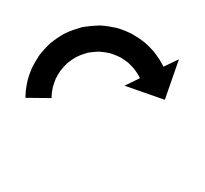

<svg xmlns="http://www.w3.org/2000/svg" viewBox="-28 -342 157 147"><g transform="rotate(90 50.5 -268.5)"><path d="M50.5 -209.5C50.9 -209.5 51.4 -209.5 51.9 -209.5L52.1 -229.5C51.7 -229.5 51.3 -229.5 50.8 -229.5C50.8 -229.5 50.9 -229.5 50.9 -229.5C51 -229.5 51 -229.5 51 -229.5C49.9 -229.6 48.9 -229.6 47.8 -229.7C47.8 -229.7 47.9 -229.7 47.9 -229.7C48 -229.7 48.1 -229.7 48.1 -229.7C46.4 -229.9 44.7 -230.3 43.1 -230.6C43.1 -230.6 43.2 -230.6 43.3 -230.6C43.4 -230.5 43.6 -230.5 43.6 -230.5C41.4 -231.1 39.3 -231.8 37.2 -232.7C37.2 -232.7 37.4 -232.6 37.5 -232.6C37.6 -232.5 37.8 -232.4 37.8 -232.4C35.4 -233.6 33.1 -234.9 30.9 -236.4C30.9 -236.4 31 -236.3 31.2 -236.2C31.3 -236.1 31.5 -236 31.5 -236C29.2 -237.8 27 -239.8 25 -241.9C25 -241.9 25.1 -241.8 25.2 -241.6C25.3 -241.5 25.5 -241.3 25.5 -241.3C23.5 -243.8 21.7 -246.4 20.2 -249.2C20.2 -249.2 20.3 -249 20.4 -248.8C20.5 -248.6 20.6 -248.5 20.6 -248.5C19.2 -251.4 18.1 -254.5 17.2 -257.7C17.2 -257.7 17.3 -257.4 17.3 -257.2C17.4 -257 17.4 -256.8 17.4 -256.8C16.9 -260 16.6 -263.2 16.5 -266.4C16.5 -266.4 16.5 -266.2 16.5 -266C16.5 -265.8 16.5 -265.6 16.5 -265.6C16.7 -268.8 17.2 -271.9 17.9 -274.9C17.9 -274.9 17.8 -274.7 17.8 -274.5C17.7 -274.3 17.7 -274.1 17.7 -274.1C18.6 -277 19.7 -279.7 21 -282.4C21 -282.4 20.9 -282.2 20.8 -282C20.7 -281.9 20.6 -281.7 20.6 -281.7C22 -284 23.5 -286.2 25.1 -288.3C25.1 -288.3 25 -288.2 24.9 -288C24.8 -287.9 24.7 -287.8 24.7 -287.8C26.2 -289.4 27.8 -291 29.5 -292.5C29.5 -292.5 29.4 -292.4 29.3 -292.3C29.2 -292.3 29.1 -292.2 29.1 -292.2C30.5 -293.2 31.9 -294.3 33.3 -295.2C33.3 -295.2 33.2 -295.2 33.1 -295.1C33.1 -295.1 33 -295 33 -295C33.9 -295.6 34.9 -296.1 35.9 -296.7C35.9 -296.7 35.8 -296.6 35.8 -296.6C35.8 -296.6 35.7 -296.6 35.7 -296.6C36.1 -296.8 36.5 -297 36.9 -297.1L42.6 -285.3L53.4 -316.2L22.4 -327L28.1 -315.1C27.7 -314.9 27.2 -314.7 26.8 -314.5C26.8 -314.5 26.8 -314.5 26.7 -314.4C26.7 -314.4 26.6 -314.4 26.6 -314.4C25.3 -313.7 24 -312.9 22.7 -312.2C22.7 -312.2 22.6 -312.1 22.6 -312.1C22.5 -312 22.4 -312 22.4 -312C20.4 -310.7 18.6 -309.3 16.7 -307.9C16.7 -307.9 16.6 -307.8 16.5 -307.7C16.4 -307.7 16.3 -307.6 16.3 -307.6C14.1 -305.6 11.9 -303.5 9.9 -301.2C9.9 -301.2 9.8 -301.1 9.7 -301C9.6 -300.9 9.5 -300.7 9.5 -300.7C7.3 -298 5.3 -295 3.5 -291.9C3.5 -291.9 3.4 -291.8 3.3 -291.6C3.2 -291.5 3.1 -291.3 3.1 -291.3C1.3 -287.7 -0.2 -284 -1.4 -280.2C-1.4 -280.2 -1.4 -280 -1.5 -279.9C-1.5 -279.7 -1.6 -279.5 -1.6 -279.5C-2.5 -275.4 -3.2 -271.2 -3.5 -267C-3.5 -267 -3.5 -266.8 -3.5 -266.6C-3.5 -266.4 -3.5 -266.2 -3.5 -266.2C-3.4 -261.9 -3 -257.6 -2.3 -253.3C-2.3 -253.3 -2.2 -253.1 -2.2 -252.9C-2.1 -252.7 -2.1 -252.5 -2.1 -252.5C-0.9 -248.3 0.5 -244.1 2.4 -240.1C2.4 -240.1 2.5 -239.9 2.6 -239.7C2.7 -239.6 2.7 -239.4 2.7 -239.4C4.8 -235.7 7.2 -232.1 9.9 -228.8C9.9 -228.8 10 -228.7 10.1 -228.5C10.3 -228.4 10.4 -228.2 10.4 -228.2C13.1 -225.3 16.1 -222.6 19.2 -220.2C19.2 -220.2 19.4 -220.1 19.5 -220C19.7 -219.9 19.8 -219.8 19.8 -219.8C22.8 -217.8 25.9 -216 29.1 -214.4C29.1 -214.4 29.2 -214.4 29.4 -214.3C29.5 -214.2 29.7 -214.2 29.7 -214.2C32.4 -213 35.3 -212 38.2 -211.2C38.2 -211.2 38.3 -211.2 38.5 -211.2C38.6 -211.1 38.7 -211.1 38.7 -211.1C41 -210.6 43.2 -210.2 45.5 -209.9C45.5 -209.9 45.6 -209.9 45.7 -209.9C45.8 -209.8 45.9 -209.8 45.9 -209.8C47.3 -209.7 48.8 -209.6 50.3 -209.5C50.3 -209.5 50.3 -209.5 50.4 -209.5C50.4 -209.5 50.5 -209.5 50.5 -209.5Z"/></g></svg>

Font: FRB American Cursive Just Arrows Extrabold
Style: Bold Italic
Weight: 800
Italic angle: -25°
Version: Version 2.0;Modular Font Editor K font №1